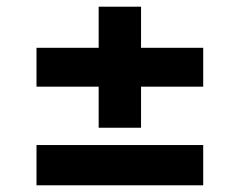

<svg xmlns="http://www.w3.org/2000/svg" viewBox="-20 -583 720 576"><path d="M89.5 -27.1V-147.9H589.6V-27.1ZM89.5 -323V-439.6H589.6V-323ZM276 -199.8V-562.9H403.1V-199.8Z"/></svg>

Font: GitLab Sans
Style: Regular
Weight: 400
Designer: Rasmus Andersson
Foundry: Modifications by GitLab B.V., manufactured by rsms
Version: Version 4.000;git-c8fb6b7